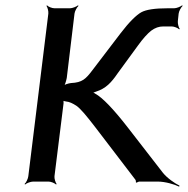

<svg xmlns="http://www.w3.org/2000/svg" viewBox="-20 -680 704 719"><path d="M184 -20 218 -293C218 -297 218 -305 217 -307L213 -305C215 -302 223 -301 227 -300C240 -299 252 -293 266 -284C282 -273 305 -245 338 -202L487 -7C489 -5 489 1 489 3L492 4C493 3 499 0 501 0H571C598 0 633 10 651 19L652 15C635 7 606 -13 590 -33L459 -202C404 -273 363 -315 337 -329C333 -332 326 -335 321 -335V-331C325 -331 335 -335 340 -337C377 -349 397 -371 421 -406L497 -510C515 -535 532 -554 546 -565C561 -576 575 -581 592 -581H623C632 -581 647 -575 651 -570L653 -572C649 -577 645 -592 646 -601L649 -629C650 -638 658 -653 664 -658L662 -660C656 -655 641 -649 632 -649H607C560 -649 527 -644 509 -634C491 -624 464 -598 432 -556L326 -417C301 -384 288 -371 246 -369C236 -368 221 -363 215 -358L218 -355C223 -360 228 -378 230 -388L259 -629C260 -638 268 -653 274 -658L272 -660C266 -655 251 -649 242 -649H184C175 -649 160 -655 156 -660L154 -658C158 -653 162 -638 161 -629L86 -20C85 -11 78 4 72 9L74 11C79 6 95 0 104 0H162C171 0 185 6 190 11L192 9C188 4 183 -11 184 -20Z"/></svg>

Font: Gamestation Storm Oblique 
Style: Italic
Weight: 400
Designer: Jonas Hecksher
Foundry: Jonas Hecksher, Playtypeª, e-types AS
Version: Version 1.003